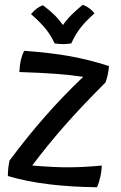

<svg xmlns="http://www.w3.org/2000/svg" viewBox="-20 -760 507 805"><path d="M407 -66Q406 -43 401 -20Q396 3 387 25Q279 24 184.5 12.5Q90 1 13 -22Q13 -41 15 -57.5Q17 -74 20 -87Q97 -190 171.5 -274.5Q246 -359 329 -438Q273 -446 213.5 -450.5Q154 -455 61 -458Q63 -488 67 -506.5Q71 -525 81 -547Q192 -539 272.5 -524.5Q353 -510 437 -483Q435 -461 431 -443.5Q427 -426 422 -414Q322 -314 250 -232Q178 -150 115 -66Q208 -58 272 -58.5Q336 -59 407 -66ZM110 -701Q123 -716 134.5 -724.5Q146 -733 160 -738Q188 -717 207 -698.5Q226 -680 244 -655Q259 -677 279 -697Q299 -717 327 -740Q343 -734 355.5 -724.5Q368 -715 376 -704Q338 -670 316.5 -642Q295 -614 279 -578Q272 -577 263 -576Q254 -575 246 -575Q237 -575 227 -576Q217 -577 209 -578Q195 -609 173.5 -636.5Q152 -664 110 -701Z"/></svg>

Font: Atma Medium
Style: Regular
Weight: 500
Designer: Gregori Vincens, Jeremie Hornus, Riccardo Olocco, Yoann Minet.
Foundry: black foundry
Version: Version 1.101;PS 1.100;hotconv 1.0.86;makeotf.lib2.5.63406